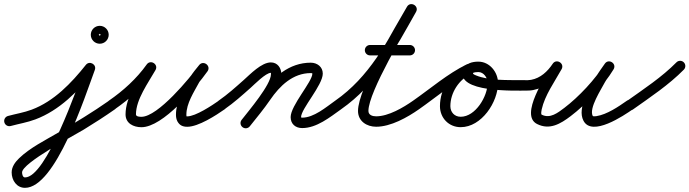

<svg xmlns="http://www.w3.org/2000/svg" viewBox="-41 -581 3311 922"><path d="M10.5 24.1C10.5 24.1 10.5 24.1 10.5 24.1C50 13.4 90.1 6.9 128.7 -7.6C244.5 -50.9 335.2 -143.6 410.6 -238.4C419.3 -249.4 411 -262.1 399.3 -268.7C387.6 -275.3 372.4 -275.9 367.6 -262.7C329.9 -161.1 181.4 271 79 271C68 271 65 255.3 65 247C65 201.7 313.3 70.4 361.2 41.3C412.2 10.2 462.4 -22.2 511.4 -56.5C522.7 -64.5 525.4 -80.1 517.5 -91.4C509.5 -102.7 493.9 -105.4 482.6 -97.5C482.6 -97.5 482.6 -97.5 482.6 -97.5C403.9 -42.2 321.6 7.4 238.6 55.9C176.1 92.4 102.8 128.6 50.5 179.2C31.9 197.2 15 219.9 15 247C15 284.2 38.5 321 79 321C225.9 321 367.4 -118.3 414.4 -245.3C419.3 -258.5 412.9 -270 403.1 -275.5C393.4 -281.1 380.2 -280.5 371.4 -269.6C302 -182.2 218.1 -94.4 111.2 -54.4C74.1 -40.5 35.5 -34.4 -2.5 -24.1C-15.9 -20.5 -23.7 -6.8 -20.1 6.5C-16.5 19.9 -2.8 27.7 10.5 24.1ZM431 -414C431 -410.7 441.3 -421 438 -421C434.7 -421 445 -410.7 445 -414C445 -417.3 434.7 -407 438 -407C441.3 -407 431 -417.3 431 -414ZM395 -414C395 -390.3 414.3 -371 438 -371C461.7 -371 481 -390.3 481 -414C481 -437.7 461.7 -457 438 -457C414.3 -457 395 -437.7 395 -414Z M510.2 -56.4C510.2 -56.4 510.2 -56.4 510.2 -56.4C583.5 -106.9 652.6 -169.7 704.4 -242.5C713.5 -255.4 706.9 -269 696.1 -275.9C685.2 -282.9 670.1 -283.1 662.3 -269.4C622.1 -198.9 561.9 -114.6 561.9 -31.7C561.9 11.7 600.2 29.9 638.2 29.9C741.8 29.9 899.1 -159.4 955.4 -238.5C964.8 -251.7 959.8 -265.6 950 -273C940.2 -280.3 925.5 -281.3 915.4 -268.6C900.3 -249.5 883.4 -230.5 871.3 -209.4C871.3 -209.4 871.2 -209.2 871.1 -209.1C871 -208.9 870.9 -208.8 870.9 -208.8C841.5 -153.7 804 -94.6 804 -30.3C804 -19.4 805.7 -8.4 810.7 1.4C810.7 1.4 810.8 1.6 810.9 1.7C811 1.9 811.1 2.1 811.1 2.1C821.1 20.1 835.3 27.8 858.4 27.8C911.8 27.8 996.2 -27 1038.3 -56.5C1049.6 -64.4 1052.4 -80 1044.5 -91.3C1036.6 -102.6 1021 -105.4 1009.7 -97.5C977.7 -75.1 898.5 -22.2 858.4 -22.2C843.4 -22.2 859.8 -13.2 854.9 -22.1C854.9 -22.1 855 -21.9 855.1 -21.7C855.2 -21.6 855.3 -21.4 855.3 -21.4C854 -23.9 854 -27.6 854 -30.3C854 -84.7 890 -138.3 915.1 -185.2C915.1 -185.2 915 -185.1 914.9 -184.9C914.8 -184.8 914.7 -184.6 914.7 -184.6C925.5 -203.4 941 -220.4 954.6 -237.4C964.7 -250.1 959.4 -264.2 949.2 -271.9C939.1 -279.5 924 -280.7 914.6 -267.5C870.8 -205.9 717.1 -20.1 638.2 -20.1C630.4 -20.1 611.9 -20.5 611.9 -31.7C611.9 -103.4 670.6 -182.9 705.7 -244.6C713.6 -258.4 707.6 -271.5 697.4 -278C687.3 -284.5 672.8 -284.4 663.6 -271.5C615.2 -203.5 550.4 -144.7 481.8 -97.6C470.5 -89.8 467.6 -74.2 475.4 -62.8C483.2 -51.5 498.8 -48.6 510.2 -56.4Z M1002.4 -62.8C1010.3 -51.4 1025.9 -48.6 1037.2 -56.4C1081.8 -87.3 1122.2 -123.5 1162.6 -159.4C1180.2 -175.1 1235.2 -231.3 1259.7 -231.3C1260.5 -231.3 1260.1 -229.1 1260.1 -224.4C1260.1 -174.3 1153.9 -49.9 1119.3 -5.3C1110.8 5.6 1112.8 21.3 1123.7 29.7C1134.6 38.2 1150.3 36.2 1158.7 25.3C1158.7 25.3 1158.7 25.3 1158.7 25.3C1203 -31.5 1310.1 -154.7 1310.1 -224.4C1310.1 -254.2 1292 -281.3 1259.7 -281.3C1214.6 -281.3 1160.9 -224.8 1129.4 -196.8C1090.5 -162.2 1051.6 -127.2 1008.8 -97.6C997.4 -89.7 994.6 -74.1 1002.4 -62.8ZM1158.5 25.6C1158.5 25.6 1158.5 25.6 1158.5 25.6C1191.9 -16.3 1226.4 -57.7 1256.6 -101.9C1302.3 -168.6 1365.3 -230 1451.2 -230C1454.2 -230 1459 -229.8 1459 -227.5C1459 -188.8 1354.7 -74.4 1354.7 -18.6C1354.7 14.3 1377.9 34 1410 34C1479.7 34 1543.1 -18 1597.5 -56.6C1608.7 -64.6 1611.4 -80.2 1603.4 -91.5C1595.4 -102.7 1579.8 -105.4 1568.5 -97.4C1568.5 -97.4 1568.5 -97.4 1568.5 -97.4C1524 -65.8 1466.4 -16 1410 -16C1405 -16 1404.7 -17.8 1404.7 -18.6C1404.7 -58.5 1509 -172.1 1509 -227.5C1509 -260.2 1482 -280 1451.2 -280C1347.8 -280 1270.8 -211.2 1215.4 -130.1C1185.8 -86.9 1152.1 -46.5 1119.5 -5.6C1110.8 5.2 1112.6 20.9 1123.4 29.5C1134.2 38.2 1149.9 36.4 1158.5 25.6Z M1562.5 -62.7C1570.4 -51.4 1586 -48.6 1597.3 -56.5C1768.8 -176.2 1856 -345.6 1956.8 -523.7C1965 -538.2 1958.2 -551.6 1947.3 -557.8C1936.4 -563.9 1921.4 -562.8 1913.2 -548.3C1859.1 -452.7 1678.2 -156.9 1678.2 -48.3C1678.2 0.8 1719.9 27.6 1765.3 27.6C1835.8 27.6 1915.4 -17.3 1971.3 -56.5C1982.6 -64.4 1985.4 -80 1977.5 -91.3C1969.6 -102.6 1954 -105.4 1942.7 -97.5C1895.9 -64.7 1824.6 -22.4 1765.3 -22.4C1748.3 -22.4 1728.2 -28 1728.2 -48.3C1728.2 -140.3 1910 -441 1956.8 -523.7C1965 -538.2 1958.2 -551.6 1947.3 -557.8C1936.4 -563.9 1921.4 -562.8 1913.2 -548.3C1816.6 -377.5 1733.2 -212.3 1568.7 -97.5C1557.4 -89.6 1554.6 -74 1562.5 -62.7ZM1736 -315C1736 -315 1736 -315 1736 -315C1799.7 -315 1863.3 -315 1927 -315C1940.8 -315 1952 -326.2 1952 -340C1952 -353.8 1940.8 -365 1927 -365C1927 -365 1927 -365 1927 -365C1863.3 -365 1799.7 -365 1736 -365C1722.2 -365 1711 -353.8 1711 -340C1711 -326.2 1722.2 -315 1736 -315Z M1936.5 -62.7C1944.4 -51.4 1960 -48.6 1971.3 -56.5C2052.5 -113.1 2133.7 -183.7 2222.3 -227C2234.8 -233.1 2239.9 -248 2233.8 -260.4C2227.8 -272.9 2212.8 -278 2200.4 -271.9C2200.4 -271.9 2200.4 -271.9 2200.4 -271.9C2109.1 -227.4 2026.1 -155.7 1942.7 -97.5C1931.4 -89.6 1928.6 -74 1936.5 -62.7ZM2200.9 -272.2C2200.9 -272.2 2200.9 -272.2 2200.9 -272.2C2124.5 -236.7 2071.7 -155.4 2071.7 -71.2C2071.7 -14.7 2114.1 29.7 2171.2 29.7C2271.6 29.7 2350.6 -90.9 2350.6 -182.5C2350.6 -234.6 2310.1 -285 2256 -285C2226.9 -285 2194.2 -277.1 2183.4 -246.3C2183.4 -246.3 2183.4 -246.3 2183.4 -246.3C2183.4 -246.4 2183.5 -246.4 2183.5 -246.4C2143.5 -134.5 2437.9 -146 2488 -146C2501.8 -146 2513 -157.2 2513 -171C2513 -184.8 2501.8 -196 2488 -196C2488 -196 2488 -196 2488 -196C2479.2 -196 2470.7 -196.1 2462.1 -196.1C2395.9 -196.8 2307.4 -193.3 2245 -218.8C2241.1 -220.4 2228.9 -224.9 2230.5 -229.6C2230.5 -229.6 2230.6 -229.6 2230.6 -229.7C2230.6 -229.7 2230.6 -229.7 2230.6 -229.7C2232.2 -234.3 2252 -235 2256 -235C2282.2 -235 2300.6 -207 2300.6 -182.5C2300.6 -119 2243 -20.3 2171.2 -20.3C2141.7 -20.3 2121.7 -42.1 2121.7 -71.2C2121.7 -136 2163.1 -199.5 2221.9 -226.8C2234.4 -232.6 2239.9 -247.5 2234.1 -260C2228.2 -272.5 2213.4 -278 2200.9 -272.2Z M2477.5 -146C2477.5 -146 2477.5 -146 2477.5 -146C2491.4 -145.7 2504.8 -145.8 2518.6 -148.4C2577.3 -159.4 2622.3 -198.4 2654.8 -247.1C2663.7 -260.4 2656.9 -273.9 2646 -280.6C2635 -287.3 2619.9 -287.1 2612.1 -273.1C2579.2 -213.8 2452.9 -28.9 2537.7 14.3C2598.4 45.2 2650.9 13.4 2699.1 -23.1C2772.8 -78.8 2857.9 -169.2 2905.4 -248.1C2913.7 -261.9 2907.9 -275.3 2897.6 -282C2887.3 -288.6 2872.7 -288.5 2863.5 -275.3C2849.1 -254.6 2833.8 -234.2 2821.3 -212.4C2821.3 -212.4 2821.2 -212.2 2821.1 -212C2821 -211.8 2820.9 -211.6 2820.9 -211.6C2791.5 -155.7 2729 -63.6 2760.7 -1.6C2760.7 -1.6 2760.7 -1.6 2760.7 -1.6C2760.7 -1.6 2760.7 -1.6 2760.7 -1.6C2801.5 78 2955 -26.2 2998.3 -56.5C3009.6 -64.4 3012.4 -80 3004.5 -91.3C2996.6 -102.6 2981 -105.4 2969.7 -97.5C2969.7 -97.5 2969.7 -97.5 2969.7 -97.5C2928.5 -68.6 2874.1 -31.4 2823.3 -23.3C2820.9 -22.9 2806.9 -21.1 2805.3 -24.4C2805.3 -24.4 2805.3 -24.4 2805.3 -24.4C2805.3 -24.4 2805.3 -24.4 2805.3 -24.4C2786.3 -61.4 2845.4 -150.7 2865.1 -188.4C2865.1 -188.4 2865 -188.2 2864.9 -188C2864.8 -187.8 2864.7 -187.6 2864.7 -187.6C2876.4 -208.1 2891 -227.3 2904.5 -246.7C2913.7 -260 2907.4 -273.7 2896.7 -280.6C2886 -287.5 2870.9 -287.7 2862.6 -273.9C2818.3 -200.4 2737.5 -114.9 2668.9 -62.9C2637.9 -39.5 2600.6 -9.8 2560.3 -30.3C2555.6 -32.7 2559.4 -51.8 2560.2 -55.3C2575.3 -123.6 2621.8 -187.5 2655.9 -248.9C2663.6 -262.8 2657.4 -276 2647 -282.3C2636.6 -288.7 2622.1 -288.2 2613.2 -274.9C2588.3 -237.5 2554.6 -206 2509.4 -197.6C2499 -195.6 2488.9 -195.8 2478.5 -196C2464.7 -196.3 2453.3 -185.3 2453 -171.5C2452.7 -157.7 2463.7 -146.3 2477.5 -146Z M2963.6 -61.2C2971.6 -49.9 2987.2 -47.3 2998.5 -55.3C3081.9 -114.5 3170.9 -173.4 3242.8 -246.5C3252.5 -256.3 3252.4 -272.1 3242.5 -281.8C3232.7 -291.5 3216.9 -291.4 3207.2 -281.5C3207.2 -281.5 3207.2 -281.5 3207.2 -281.5C3137.4 -210.6 3050.4 -153.6 2969.5 -96C2958.3 -88 2955.6 -72.4 2963.6 -61.2Z"/></svg>

Font: FRB American Cursive Guidelines Semibold
Style: Italic
Weight: 600
Italic angle: -25°
Version: Version 2.0;Modular Font Editor K font №1